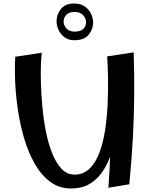

<svg xmlns="http://www.w3.org/2000/svg" viewBox="-20 -1065 867 1093"><path d="M385 8Q316 8 264.5 -31Q213 -70 176.5 -135Q140 -200 116.5 -280.5Q93 -361 81 -445.5Q69 -530 66 -607Q63 -684 67 -742L218 -765Q215 -746 213 -699Q211 -652 213 -588.5Q215 -525 221.5 -454.5Q228 -384 241.5 -316Q255 -248 277 -192.5Q299 -137 330.5 -104Q362 -71 405 -71Q455 -71 489.5 -104.5Q524 -138 545.5 -195Q567 -252 578 -323Q589 -394 592.5 -470Q596 -546 595 -617Q594 -688 590 -744L741 -767Q745 -644 744 -525Q743 -406 736.5 -281.5Q730 -157 716 -16L597 4Q604 -90 607 -173Q588 -122 558.5 -81Q529 -40 486.5 -16Q444 8 385 8ZM403 -836Q371 -836 348.5 -852Q326 -868 314 -893Q302 -918 302 -944Q302 -982 326.5 -1013.5Q351 -1045 403 -1045Q438 -1045 461.5 -1029Q485 -1013 497.5 -988Q510 -963 510 -935Q510 -898 484.5 -867Q459 -836 403 -836ZM405 -885Q439 -885 454.5 -901Q470 -917 470 -938Q470 -960 453 -978.5Q436 -997 405 -997Q372 -997 357 -980Q342 -963 342 -942Q342 -922 358 -903.5Q374 -885 405 -885Z"/></svg>

Font: Marhey
Style: Regular
Weight: 400
Designer: Nur Syamsi & Bustanul Arifin
Foundry: Namelatype
Version: Version 1.000; ttfautohint (v1.8.4.7-5d5b)